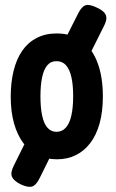

<svg xmlns="http://www.w3.org/2000/svg" viewBox="-20 -623 463 769"><path d="M344 -414 240 -464 293 -569Q307 -597 323 -602Q339 -607 369 -592Q390 -582 398.5 -571.5Q407 -561 406 -548Q405 -535 395 -516ZM62 115Q35 101 28 85Q21 69 35 41L87 -64L188 -9L139 90Q125 119 108.5 124Q92 129 62 115ZM208 15Q166 15 131.5 -1.5Q97 -18 73 -50.5Q49 -83 36 -129.5Q23 -176 23 -236Q23 -293 34.5 -339.5Q46 -386 68.5 -419Q91 -452 126 -470.5Q161 -489 206 -489Q269 -489 310 -457.5Q351 -426 371.5 -369.5Q392 -313 392 -237Q392 -176 379 -129Q366 -82 341.5 -50Q317 -18 283.5 -1.5Q250 15 208 15ZM206 -95Q228 -95 243 -111Q258 -127 265.5 -159Q273 -191 273 -238Q273 -283 266 -314Q259 -345 244.5 -361.5Q230 -378 206 -378Q183 -378 169 -361Q155 -344 148.5 -312.5Q142 -281 142 -237Q142 -191 149 -159Q156 -127 170.5 -111Q185 -95 206 -95Z"/></svg>

Font: Fredoka Condensed Medium
Style: Regular
Weight: 500
Width: 3
Designer: Ben Nathan
Foundry: Milena B. Brandão, Ben Nathan
Version: Version 2.001